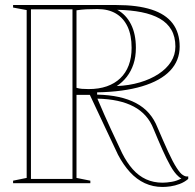

<svg xmlns="http://www.w3.org/2000/svg" viewBox="-20 -728 773 763"><path d="M626 15Q588 15 555.5 0Q523 -15 496.5 -44Q470 -73 449 -113Q427 -159 398.5 -220Q370 -281 337 -351H284V-21L339 -10V0H32V-10L86 -21V-688L32 -698V-708H443Q526 -708 582 -690Q638 -672 666 -635Q694 -598 694 -543Q694 -487 656 -447Q618 -407 544.5 -385Q471 -363 366 -361V-352Q414 -351 452.5 -342.5Q491 -334 521 -318Q551 -302 572 -278Q593 -254 606 -221Q630 -165 648.5 -124.5Q667 -84 682 -61Q697 -38 706 -33Q717 -25 728 -27V-17Q713 -4 694 3Q675 10 657.5 12.5Q640 15 626 15ZM332 -374Q373 -374 404.5 -385Q436 -396 458 -417Q480 -438 491.5 -468.5Q503 -499 503 -538Q503 -588 487 -622Q471 -656 441 -674Q411 -692 367 -692Q342 -692 322.5 -691Q303 -690 284 -687V-379Q294 -376 305 -375Q316 -374 332 -374ZM103 -17H268V-691H103ZM444 -386Q493 -388 535.5 -400.5Q578 -413 610 -434Q642 -455 659.5 -482.5Q677 -510 677 -543Q677 -582 661 -609.5Q645 -637 615 -654Q585 -671 542.5 -679.5Q500 -688 446 -689Q481 -670 500.5 -631.5Q520 -593 520 -538Q520 -502 510.5 -473.5Q501 -445 484 -423Q467 -401 444 -386ZM367 -336Q395 -270 420.5 -215Q446 -160 465 -120Q484 -82 507.5 -55.5Q531 -29 560.5 -15.5Q590 -2 626 -2Q642 -2 662.5 -5.5Q683 -9 701 -19Q698 -20 695 -22Q692 -24 689 -27Q673 -41 657.5 -68.5Q642 -96 625.5 -133Q609 -170 590 -216Q567 -275 511.5 -304.5Q456 -334 367 -336Z"/></svg>

Font: Kalnia Glaze Thin SemiBold
Style: Regular
Weight: 600
Version: Version 1.110